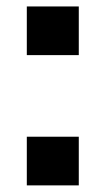

<svg xmlns="http://www.w3.org/2000/svg" viewBox="-20 -560 319 580"><path d="M61 -393.5V-540.5H218V-393.5ZM128 -464.5H152H128ZM61 0V-147H218V0ZM128 -71H152H128Z"/></svg>

Font: Tourney Thin Black
Style: Regular
Weight: 900
Version: Version 1.015